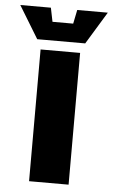

<svg xmlns="http://www.w3.org/2000/svg" viewBox="-114 -776 478 813"><g transform="rotate(5 125.0 -370.0)"><path d="M41 0V-560H209V0ZM181 -740H311L227 -602H23L-61 -740H69L81 -681H169Z"/></g></svg>

Font: Tektur SemiCondensed
Style: Bold
Weight: 700
Width: 4
Designer: Adam Jagosz
Foundry: Adam Jagosz
Version: Version 1.005;gftools[0.9.30]